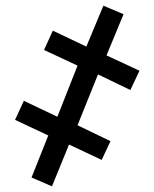

<svg xmlns="http://www.w3.org/2000/svg" viewBox="-20 -652 543 676"><path d="M344 -632 415 -602 355 -457 471 -403 439 -335 325 -390 253 -211 369 -155 338 -89 223 -143 163 4 91 -27 150 -175 33 -230 64 -297 182 -241 253 -421 135 -476 166 -544 284 -488Z"/></svg>

Font: Avrile Sans Condensed Medium
Style: Regular
Weight: 500
Width: 3
Designer: Monotype Design Team
Foundry: Monotype Imaging Inc.
Version: Version 2.001;September 10, 2019;FontCreator 11.5.0.2425 64-